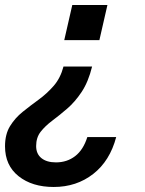

<svg xmlns="http://www.w3.org/2000/svg" viewBox="-60 -530 579 765"><path d="M368 -510 336 -370H196L228 -510ZM154 215Q68 215 14 172Q-40 129 -40 53Q-40 5 -20 -27.5Q0 -60 30.5 -84.5Q61 -109 94 -133Q127 -157 154 -188Q181 -219 193 -265H307Q292 -204 265.5 -164Q239 -124 207.5 -97Q176 -70 148 -49Q120 -28 102 -5Q84 18 84 52Q84 83 105 100Q126 117 163 117Q207 117 239.5 92Q272 67 288 16H403Q378 111 311.5 163Q245 215 154 215Z"/></svg>

Font: Instrument Sans SemiCondensed SemiBold Italic
Style: Regular
Weight: 600
Width: 4
Italic angle: -13°
Designer: Rodrigo Fuenzalida
Foundry: fragTYPE
Version: Version 1.000; ttfautohint (v1.8.4.7-5d5b);gftools[0.9.28]